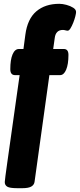

<svg xmlns="http://www.w3.org/2000/svg" viewBox="-20 -780 419 1007"><path d="M71 207Q31 207 18 199Q5 191 5 175Q5 172 8.5 143Q12 114 19 66.5Q26 19 34 -39.5Q42 -98 51 -160Q60 -222 68 -280.5Q76 -339 83 -386H59Q34 -386 34 -417Q34 -467 46 -495Q58 -523 79 -523H103L113 -598Q124 -681 170.5 -720.5Q217 -760 291 -760Q308 -760 328.5 -754.5Q349 -749 364 -739.5Q379 -730 379 -717Q379 -710 375 -694Q371 -678 364 -660.5Q357 -643 349.5 -631Q342 -619 335 -619Q330 -619 323 -621Q316 -623 310 -623Q272 -623 267 -580L259 -523H315Q339 -523 339 -492Q339 -443 327 -414.5Q315 -386 295 -386H239L161 175Q158 191 143 199Q128 207 97 207Z"/></svg>

Font: Asap Semi Condensed Semi Condensed Black
Style: Italic
Weight: 900
Width: 4
Italic angle: -6°
Designer: Pablo Cosgaya
Foundry: Omnibus-Type
Version: Version 3.001; ttfautohint (v1.8.4.7-5d5b)